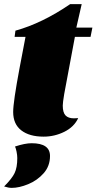

<svg xmlns="http://www.w3.org/2000/svg" viewBox="-44 -644 469 933"><path d="M396 -465H320L268 -187Q261 -145 261 -131Q261 -97 274.5 -83Q288 -69 315 -69Q329 -69 336 -70Q316 -27 268.5 -3.5Q221 20 168 20Q99 20 59.5 -10.5Q20 -41 20 -100Q20 -148 51 -313L80 -465H27L31 -495Q161 -531 297 -624H353L327 -510H405ZM13 269Q-3 269 -24 262Q14 224 27 197Q40 170 40 124Q40 110 36.5 93Q33 76 29 68Q77 52 110 52Q199 52 199 114Q199 163 168 198Q137 233 93 251Q49 269 13 269Z"/></svg>

Font: Sansita Black Italic
Style: Regular
Weight: 900
Italic angle: -11°
Designer: Pablo Cosgaya
Foundry: Omnibus-Type
Version: Version 1.006